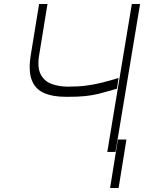

<svg xmlns="http://www.w3.org/2000/svg" viewBox="-20 -747 731 944"><path d="M172.2 -727.3H213.4L172.9 -478.7Q162.3 -416.9 179.5 -382.6Q196.7 -348.4 232.8 -334.7Q268.8 -321 315 -321Q364.7 -321 404.5 -326.2Q444.2 -331.3 481.9 -340.9Q519.5 -350.5 562.9 -363.3L555 -311.1Q547.2 -308.9 539.8 -306.6Q532.3 -304.3 525.2 -302.2Q492.2 -292.6 463.4 -285.5Q434.7 -278.4 398.4 -274.5Q362.2 -270.6 306.8 -271Q240.1 -270.6 196.4 -289.8Q152.7 -308.9 135.7 -354.6Q118.6 -400.2 131.7 -478.7ZM628.2 -727.3H668.7L547.9 0H507.5ZM601.6 -61.1 563.2 177.2H521.3L559.7 -61.1Z"/></svg>

Font: Inter UI Extra Light
Style: Italic
Weight: 200
Italic angle: -9.39999°
Designer: Rasmus Andersson
Foundry: rsms
Version: 3.2;8d6f07862